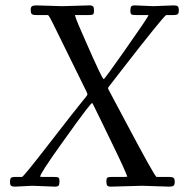

<svg xmlns="http://www.w3.org/2000/svg" viewBox="-20 -687 701 713"><path d="M99.1 2.9 35.9 6.1Q25.4 6.1 21.2 2.8Q17.1 -0.5 17.1 -12.1Q17.1 -23.7 21.4 -26.9Q25.6 -30 35.9 -30H62Q69.6 -33.4 163.1 -154.3Q256.6 -275.1 280.4 -304Q304.2 -332.8 304.6 -335.6Q304.9 -338.4 302 -345L177 -599.1Q162.8 -628.7 158 -631.1H115Q98.6 -631.1 96.3 -637Q94 -642.8 94 -651.7Q94 -660.6 98.9 -663.8Q103.8 -667 115 -667L210 -664.1L312 -667Q322.5 -667 325.8 -663Q329.1 -658.9 329.1 -647.5Q329.1 -636 325.1 -633.5Q321 -631.1 308.1 -631.1H258.1Q258.1 -629.9 259.6 -626.2Q261.2 -622.6 263.3 -615.2Q265.4 -607.9 297.9 -534.2Q359.6 -393.1 365 -393.1Q368.4 -393.1 439.5 -494.4Q531 -624.5 531 -629.9V-631.1H485.1Q472.2 -631.1 468.1 -633.5Q464.1 -636 464.1 -647.5Q464.1 -658.9 467.3 -663Q470.5 -667 481 -667L549.1 -664.1L625 -667Q635.5 -667 639.8 -663.7Q644 -660.4 644 -648.8Q644 -637.2 639.8 -634.2Q635.5 -631.1 625 -631.1H596.9Q581.3 -619.4 433.1 -428.5L384 -365Q381.1 -361.3 381.1 -359.4Q381.1 -357.4 388.9 -343.3Q396.7 -329.1 441.4 -244.6Q550.5 -38.6 561 -30H607.9Q618.7 -30 623.8 -26.9Q628.9 -23.7 628.9 -12Q628.9 -0.2 624 2.9Q619.1 6.1 607.9 6.1L508.1 2.9L392.1 6.1Q381.6 6.1 378.3 2.1Q375 -2 375 -13.4Q375 -24.9 379 -27.5Q383.1 -30 396 -30H443.1L452.9 -31Q452.9 -31.7 451.3 -35Q449.7 -38.3 444.2 -52.1Q438.7 -65.9 416.7 -112.1Q394.8 -158.2 365.5 -218Q336.2 -277.8 329.6 -291.4Q323 -304.9 321.7 -304.9Q320.3 -304.9 298.8 -277.7Q277.3 -250.5 203.5 -146.7Q129.6 -43 128.9 -31Q130.9 -30 138.9 -30H179.9Q192.9 -30 196.9 -27.5Q200.9 -24.9 200.9 -13.4Q200.9 -2 197.8 2.1Q194.6 6.1 184.1 6.1Z"/></svg>

Font: Fanwood Text
Style: Italic
Weight: 400
Italic angle: -9°
Version: Version 1.101